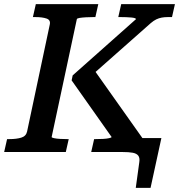

<svg xmlns="http://www.w3.org/2000/svg" viewBox="-44 -730 860 922"><path d="M531 0 543 -67H731L679 172H608L625 48Q628 28 620 17.5Q612 7 593.5 3.5Q575 0 544 0ZM-24 0 -10 -62H1Q35 -62 58 -69Q81 -76 86 -98L195 -612Q200 -634 179.5 -641Q159 -648 125 -648H114L128 -710H428L414 -648H405Q388 -648 369.5 -647Q351 -646 338.5 -644Q326 -642 325 -638L204 -72Q204 -69 215.5 -66.5Q227 -64 244.5 -63Q262 -62 278 -62H286L272 0ZM394 0 408 -62H416Q434 -62 451.5 -63Q469 -64 480 -66.5Q491 -69 492 -72L300 -344L305 -368L609 -638Q609 -641 603 -643Q597 -645 586 -646Q575 -647 561.5 -647.5Q548 -648 534 -648H524L538 -710H796L782 -648H763Q746 -648 732.5 -645.5Q719 -643 706.5 -637Q694 -631 680 -619L377 -351L392 -417L654 -47L643 0Z"/></svg>

Font: Roboto Serif Medium
Style: Italic
Weight: 500
Italic angle: -10°
Designer: Greg Gazdowicz
Foundry: Commercial Type
Version: Version 1.008